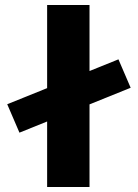

<svg xmlns="http://www.w3.org/2000/svg" viewBox="-20 -750 553 770"><path d="M58 -218 9 -332 455 -512 504 -398ZM169 0V-730H339V0Z"/></svg>

Font: M PLUS 1 ExtraBold
Style: Regular
Weight: 800
Designer: Coji Morishita
Foundry: UNDERFOREST DESIGN
Version: Version 1.001